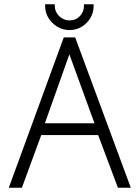

<svg xmlns="http://www.w3.org/2000/svg" viewBox="-20 -874 648 894"><path d="M416 -854H371V-847Q371 -819 352 -799Q333 -779 304 -779Q276 -779 255.5 -799Q235 -819 235 -847V-854H190V-847Q190 -816 205.5 -790.5Q221 -765 247 -749.5Q273 -734 304 -734Q335 -734 360.5 -749.5Q386 -765 401 -790.5Q416 -816 416 -847ZM589 0 330 -700H277L21 0H82L172 -245H437L529 0ZM189 -300 303 -621 420 -300Z"/></svg>

Font: AdventPro_ExpandedRegular
Style: ExpandedRegular
Weight: 400
Width: 7
Designer: VivaRado, Andreas Kalpakidis
Foundry: VivaRado, Andreas Kalpakidis
Version: Version 3.000